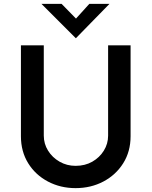

<svg xmlns="http://www.w3.org/2000/svg" viewBox="-20 -963 782 991"><path d="M206 -263Q206 -221 228 -185.5Q250 -150 287.5 -128.5Q325 -107 370 -107Q419 -107 456.5 -128.5Q494 -150 516 -185.5Q538 -221 538 -263V-729H654V-260Q654 -181 616 -120.5Q578 -60 513.5 -26Q449 8 370 8Q292 8 227.5 -26Q163 -60 125.5 -120.5Q88 -181 88 -260V-729H206ZM298 -943 384 -855 354 -847 441 -943H545L372 -766H371L194 -943Z"/></svg>

Font: Reem Kufi Fun Medium
Style: Regular
Weight: 500
Designer: Khaled Hosny
Version: Version 1.005